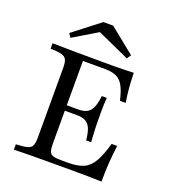

<svg xmlns="http://www.w3.org/2000/svg" viewBox="-137 -863 870 968"><g transform="rotate(20 297.5 -379.5)"><path d="M47.6 0V-29Q87.9 -30.6 107.7 -35.9Q127.4 -41.1 133.9 -55.6Q140.3 -70.2 140.3 -98.4V-472.6Q140.3 -501.6 133.9 -515.7Q127.4 -529.8 107.7 -535.5Q87.9 -541.1 47.6 -541.9V-571Q89.5 -570.2 158.5 -569.4Q227.4 -568.5 318.5 -568.5Q348.4 -568.5 377.4 -568.5Q406.5 -568.5 433.9 -569.4Q461.3 -570.2 483.1 -571Q483.9 -531.5 487.1 -492.3Q490.3 -453.2 496.8 -414.5H466.1Q454.8 -463.7 439.9 -490.7Q425 -517.7 401.2 -528.6Q377.4 -539.5 340.3 -539.5H221.8V-96.8Q221.8 -69.4 226.6 -55.2Q231.5 -41.1 246.4 -36.3Q261.3 -31.5 291.1 -31.5H325.8Q377.4 -31.5 408.9 -45.2Q440.3 -58.9 461.3 -94.8Q482.3 -130.6 500.8 -196H530.6Q524.2 -147.6 521 -99.2Q517.7 -50.8 517.7 0Q480.6 -1.6 431.9 -2Q383.1 -2.4 318.5 -2.4Q227.4 -2.4 158.9 -2Q90.3 -1.6 47.6 0ZM196 -272.6V-301.6H338.7V-272.6ZM374.2 -168.5Q370.2 -208.1 360.9 -230.6Q351.6 -253.2 333.5 -262.9Q315.3 -272.6 285.5 -272.6V-301.6Q327.4 -301.6 346.8 -325.4Q366.1 -349.2 371.8 -405.6H398.4Q395.2 -358.1 395.6 -333.1Q396 -308.1 396 -287.1Q396 -269.4 396.4 -252.8Q396.8 -236.3 398 -216.1Q399.2 -196 400.8 -168.5ZM122.6 -627.4 108.9 -648.4 251.6 -758.9H304L440.3 -649.2L425 -627.4L230.6 -715.3L267.7 -714.5Z"/></g></svg>

Font: Playfair
Style: Regular
Weight: 400
Designer: Claus Eggers Sørensen
Foundry: Claus Eggers Sørensen
Version: Version 2.001;gftools[0.9.30]